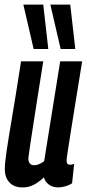

<svg xmlns="http://www.w3.org/2000/svg" viewBox="-20 -809 379 839"><path d="M79 10Q41 10 21 -12Q1 -34 1 -69Q1 -96 9 -150Q17 -204 33 -298.5Q49 -393 72 -541H169Q153 -440 142 -370.5Q131 -301 124 -254.5Q117 -208 112 -176.5Q107 -145 104 -119Q103 -105 109.5 -96Q116 -87 129 -87Q150 -87 173 -105L243 -541H339Q319 -417 306 -337.5Q293 -258 286 -212Q279 -166 275.5 -144.5Q272 -123 271.5 -116.5Q271 -110 271 -107Q271 -89 286 -89Q294 -89 304 -93L295 -8Q283 0 266 5Q249 10 235 10Q211 10 194 -2Q177 -14 172 -34Q147 -11 125.5 -0.5Q104 10 79 10ZM127 -595 82 -789H169L191 -595ZM245 -595 200 -789H287L309 -595Z"/></svg>

Font: Georama Extra Condensed SemiBold
Style: Italic
Weight: 600
Width: 2
Italic angle: -9°
Designer: Jean-Baptiste Levee
Foundry: Production Type
Version: Version 1.000